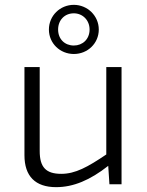

<svg xmlns="http://www.w3.org/2000/svg" viewBox="-20 -761 607 793"><path d="M285 -538C342 -538 388 -582 388 -639C388 -696 341 -741 285 -741C228 -741 182 -696 182 -639C182 -582 228 -538 285 -538ZM285 -706C321 -706 350 -678 350 -639C350 -599 321 -573 285 -573C248 -573 220 -599 220 -639C220 -678 247 -706 285 -706ZM482 -484H419V-123C342 -71 291 -43 233 -43C170 -43 144 -70 144 -137V-484H81V-120C81 -33 126 12 212 12C283 12 352 -17 427 -76L432 0H482Z"/></svg>

Font: SnT
Style: Regular
Weight: 300
Designer: Natanael Gama
Version: Version 1.001;PS 001.001;hotconv 1.0.70;makeotf.lib2.5.58329